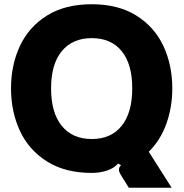

<svg xmlns="http://www.w3.org/2000/svg" viewBox="-20 -799 868 906"><path d="M558 39Q556 36 548.5 23.5Q541 11 541 2Q541 -9 551 -20L537 -27Q519 -6 487 5Q453 17 413 17Q288 17 202 -37Q116 -91 74 -181.5Q32 -272 32 -382Q32 -492 74 -582Q116 -672 201.5 -725.5Q287 -779 413 -779Q538 -779 623.5 -725.5Q709 -672 751 -582Q793 -492 793 -382Q793 -293 765 -215Q737 -137 682 -83L790 87H588ZM604 -382Q604 -497 554 -558Q504 -619 413 -619Q322 -619 271.5 -557.5Q221 -496 221 -382Q221 -267 271.5 -205Q322 -143 413 -143Q504 -143 554 -205Q604 -267 604 -382Z"/></svg>

Font: Open Sauce Sans Black
Style: Regular
Weight: 900
Designer: Alfredo Marco Pradil
Foundry: Creative Sauce Fz LLC
Version: Version 1.477